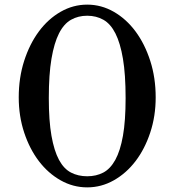

<svg xmlns="http://www.w3.org/2000/svg" viewBox="-20 -800 754 830"><path d="M357 -780Q418 -780 472 -749Q526 -718 566 -664Q606 -610 629.5 -537Q653 -464 653 -379Q653 -298 629.5 -227Q606 -156 566 -103.5Q526 -51 472 -20.5Q418 10 357 10Q296 10 242 -20.5Q188 -51 148 -103.5Q108 -156 84.5 -227Q61 -298 61 -379Q61 -464 84.5 -537Q108 -610 148 -664Q188 -718 242 -749Q296 -780 357 -780ZM357 -38Q396 -38 426.5 -54Q457 -70 478.5 -109Q500 -148 511.5 -213Q523 -278 523 -376Q523 -478 511.5 -546Q500 -614 479 -655.5Q458 -697 427 -714.5Q396 -732 357 -732Q318 -732 287 -714.5Q256 -697 235 -655.5Q214 -614 202.5 -546Q191 -478 191 -376Q191 -278 202.5 -213Q214 -148 235 -109Q256 -70 287 -54Q318 -38 357 -38Z"/></svg>

Font: SVN-Libre Baskerville
Style: Regular
Weight: 400
Designer: Pablo Impallari, Rodrigo Fuenzalida
Foundry: Pablo Impallari, Rodrigo Fuenzalida
Version: Version 1.000; ttfautohint (v1.8.4)